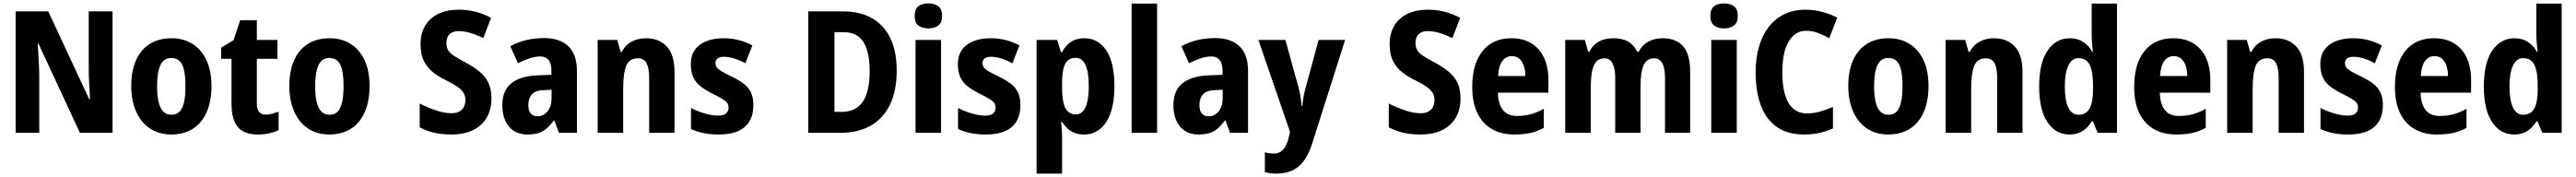

<svg xmlns="http://www.w3.org/2000/svg" viewBox="-20 -781 15153 1041"><path d="M642 0H450L206 -525H202Q204 -499 205 -474.5Q206 -450 207.5 -426Q209 -402 210 -379Q211 -356 211 -334V0H72V-714H264L505 -197H509Q509 -221 507.5 -245Q506 -269 504.5 -292Q503 -315 502.5 -337.5Q502 -360 502 -381V-714H642Z M1224 -274Q1224 -210 1209 -158Q1194 -106 1164 -68Q1134 -30 1089 -10Q1044 10 987 10Q933 10 889.5 -10Q846 -30 815.5 -67.5Q785 -105 768.5 -157.5Q752 -210 752 -275Q752 -362 779.5 -425Q807 -488 860 -522Q913 -556 990 -556Q1059 -556 1112 -523Q1165 -490 1194.5 -427.5Q1224 -365 1224 -274ZM904 -273Q904 -218 913 -181Q922 -144 940.5 -125Q959 -106 989 -106Q1019 -106 1037 -125Q1055 -144 1063 -181.5Q1071 -219 1071 -274Q1071 -330 1063 -367Q1055 -404 1036.5 -422Q1018 -440 987 -440Q944 -440 924 -398.5Q904 -357 904 -273Z M1541 -107Q1562 -107 1580.5 -112Q1599 -117 1619 -124V-15Q1595 -4 1564.5 3Q1534 10 1494 10Q1447 10 1413 -7Q1379 -24 1360.5 -63.5Q1342 -103 1342 -168V-435H1281V-501L1354 -545L1393 -662H1491V-546H1612V-435H1491V-170Q1491 -139 1504.5 -123Q1518 -107 1541 -107Z M2154 -274Q2154 -210 2139 -158Q2124 -106 2094 -68Q2064 -30 2019 -10Q1974 10 1917 10Q1863 10 1819.5 -10Q1776 -30 1745.5 -67.5Q1715 -105 1698.5 -157.5Q1682 -210 1682 -275Q1682 -362 1709.5 -425Q1737 -488 1790 -522Q1843 -556 1920 -556Q1989 -556 2042 -523Q2095 -490 2124.5 -427.5Q2154 -365 2154 -274ZM1834 -273Q1834 -218 1843 -181Q1852 -144 1870.5 -125Q1889 -106 1919 -106Q1949 -106 1967 -125Q1985 -144 1993 -181.5Q2001 -219 2001 -274Q2001 -330 1993 -367Q1985 -404 1966.5 -422Q1948 -440 1917 -440Q1874 -440 1854 -398.5Q1834 -357 1834 -273Z M2871 -202Q2871 -138 2844 -90.5Q2817 -43 2764.5 -16.5Q2712 10 2634 10Q2598 10 2566 5.5Q2534 1 2506 -8Q2478 -17 2449 -32V-172Q2495 -149 2544 -132Q2593 -115 2636 -115Q2665 -115 2683 -125.5Q2701 -136 2709.5 -153.5Q2718 -171 2718 -193Q2718 -218 2706 -236.5Q2694 -255 2669.5 -272Q2645 -289 2604 -309Q2564 -328 2530 -354Q2496 -380 2475 -420Q2454 -460 2454 -522Q2454 -584 2481.5 -630Q2509 -676 2559.5 -700Q2610 -724 2679 -724Q2732 -724 2779 -711.5Q2826 -699 2869 -676L2823 -557Q2782 -577 2746.5 -587.5Q2711 -598 2677 -598Q2654 -598 2638 -589.5Q2622 -581 2614 -565Q2606 -549 2606 -528Q2606 -502 2617 -484.5Q2628 -467 2654 -450.5Q2680 -434 2723 -411Q2771 -385 2804 -357Q2837 -329 2854 -292Q2871 -255 2871 -202Z M3181 -557Q3273 -557 3323.5 -509Q3374 -461 3374 -363V0H3268L3241 -73H3238Q3218 -45 3196.5 -26Q3175 -7 3147.5 1.5Q3120 10 3081 10Q3037 10 3004 -10.5Q2971 -31 2953 -70Q2935 -109 2935 -162Q2935 -249 2988.5 -291.5Q3042 -334 3144 -338L3224 -341V-364Q3224 -407 3207 -428Q3190 -449 3159 -449Q3129 -449 3095.5 -438Q3062 -427 3027 -409L2982 -509Q3023 -532 3073 -544.5Q3123 -557 3181 -557ZM3182 -251Q3131 -250 3109.5 -226.5Q3088 -203 3088 -163Q3088 -129 3102.5 -113Q3117 -97 3143 -97Q3177 -97 3201 -126Q3225 -155 3225 -206V-253Z M3781 -556Q3857 -556 3902.5 -507.5Q3948 -459 3948 -358V0H3799V-321Q3799 -379 3784 -408.5Q3769 -438 3733 -438Q3682 -438 3664 -394Q3646 -350 3646 -259V0H3496V-546H3611L3631 -476H3638Q3652 -504 3674 -521.5Q3696 -539 3723 -547.5Q3750 -556 3781 -556Z M4412 -162Q4412 -107 4389.5 -68.5Q4367 -30 4322.5 -10Q4278 10 4209 10Q4160 10 4122 2.5Q4084 -5 4045 -22V-146Q4083 -126 4127 -113.5Q4171 -101 4204 -101Q4236 -101 4251 -113.5Q4266 -126 4266 -148Q4266 -163 4259 -174Q4252 -185 4230.5 -198.5Q4209 -212 4166 -233Q4125 -254 4098 -276Q4071 -298 4057.5 -329Q4044 -360 4044 -404Q4044 -478 4096.5 -517Q4149 -556 4236 -556Q4283 -556 4323 -546Q4363 -536 4406 -514L4365 -409Q4343 -421 4321 -429.5Q4299 -438 4278.5 -442.5Q4258 -447 4239 -447Q4214 -447 4201.5 -437.5Q4189 -428 4189 -410Q4189 -396 4196 -385.5Q4203 -375 4223.5 -362.5Q4244 -350 4284 -331Q4325 -311 4353.5 -290Q4382 -269 4397 -238.5Q4412 -208 4412 -162Z M5255 -366Q5255 -246 5215 -164.5Q5175 -83 5101.5 -41.5Q5028 0 4924 0H4735V-714H4939Q5040 -714 5110 -674Q5180 -634 5217.5 -557Q5255 -480 5255 -366ZM5096 -361Q5096 -441 5079 -492Q5062 -543 5028 -567.5Q4994 -592 4942 -592H4889V-123H4930Q5015 -123 5055.5 -182.5Q5096 -242 5096 -361Z M5516 -546V0H5366V-546ZM5442 -761Q5477 -761 5499.5 -744.5Q5522 -728 5522 -687Q5522 -647 5499 -630.5Q5476 -614 5442 -614Q5406 -614 5383.5 -630.5Q5361 -647 5361 -687Q5361 -728 5383 -744.5Q5405 -761 5442 -761Z M5983 -162Q5983 -107 5960.5 -68.5Q5938 -30 5893.5 -10Q5849 10 5780 10Q5731 10 5693 2.5Q5655 -5 5616 -22V-146Q5654 -126 5698 -113.5Q5742 -101 5775 -101Q5807 -101 5822 -113.5Q5837 -126 5837 -148Q5837 -163 5830 -174Q5823 -185 5801.5 -198.5Q5780 -212 5737 -233Q5696 -254 5669 -276Q5642 -298 5628.5 -329Q5615 -360 5615 -404Q5615 -478 5667.5 -517Q5720 -556 5807 -556Q5854 -556 5894 -546Q5934 -536 5977 -514L5936 -409Q5914 -421 5892 -429.5Q5870 -438 5849.5 -442.5Q5829 -447 5810 -447Q5785 -447 5772.5 -437.5Q5760 -428 5760 -410Q5760 -396 5767 -385.5Q5774 -375 5794.5 -362.5Q5815 -350 5855 -331Q5896 -311 5924.5 -290Q5953 -269 5968 -238.5Q5983 -208 5983 -162Z M6360 -556Q6441 -556 6488.5 -484Q6536 -412 6536 -273Q6536 -182 6514 -118.5Q6492 -55 6451.5 -22.5Q6411 10 6358 10Q6325 10 6301 0.5Q6277 -9 6259 -26Q6241 -43 6228 -64H6222Q6225 -41 6226.5 -19.5Q6228 2 6228 21V240H6078V-546H6199L6221 -475H6228Q6242 -501 6260.5 -519Q6279 -537 6303.5 -546.5Q6328 -556 6360 -556ZM6308 -441Q6279 -441 6261 -424.5Q6243 -408 6235.5 -374.5Q6228 -341 6228 -290V-270Q6228 -216 6235.5 -180Q6243 -144 6261.5 -126Q6280 -108 6309 -108Q6334 -108 6351 -127Q6368 -146 6376.5 -183Q6385 -220 6385 -274Q6385 -358 6365.5 -399.5Q6346 -441 6308 -441Z M6787 0H6637V-760H6787Z M7129 -557Q7221 -557 7271.5 -509Q7322 -461 7322 -363V0H7216L7189 -73H7186Q7166 -45 7144.5 -26Q7123 -7 7095.5 1.5Q7068 10 7029 10Q6985 10 6952 -10.5Q6919 -31 6901 -70Q6883 -109 6883 -162Q6883 -249 6936.5 -291.5Q6990 -334 7092 -338L7172 -341V-364Q7172 -407 7155 -428Q7138 -449 7107 -449Q7077 -449 7043.5 -438Q7010 -427 6975 -409L6930 -509Q6971 -532 7021 -544.5Q7071 -557 7129 -557ZM7130 -251Q7079 -250 7057.5 -226.5Q7036 -203 7036 -163Q7036 -129 7050.5 -113Q7065 -97 7091 -97Q7125 -97 7149 -126Q7173 -155 7173 -206V-253Z M7383 -546H7542L7622 -255Q7626 -240 7629 -223Q7632 -206 7634 -189.5Q7636 -173 7637 -157H7641Q7644 -181 7647.5 -205Q7651 -229 7658 -254L7737 -546H7893L7699 64Q7680 123 7651.5 163Q7623 203 7583 221.5Q7543 240 7489 240Q7468 240 7451.5 237.5Q7435 235 7421 232V115Q7431 118 7444 120Q7457 122 7471 122Q7497 122 7514 111Q7531 100 7543 78Q7555 56 7562 24L7569 -5Z M8572 -202Q8572 -138 8545 -90.5Q8518 -43 8465.5 -16.5Q8413 10 8335 10Q8299 10 8267 5.5Q8235 1 8207 -8Q8179 -17 8150 -32V-172Q8196 -149 8245 -132Q8294 -115 8337 -115Q8366 -115 8384 -125.5Q8402 -136 8410.5 -153.5Q8419 -171 8419 -193Q8419 -218 8407 -236.5Q8395 -255 8370.5 -272Q8346 -289 8305 -309Q8265 -328 8231 -354Q8197 -380 8176 -420Q8155 -460 8155 -522Q8155 -584 8182.5 -630Q8210 -676 8260.5 -700Q8311 -724 8380 -724Q8433 -724 8480 -711.5Q8527 -699 8570 -676L8524 -557Q8483 -577 8447.5 -587.5Q8412 -598 8378 -598Q8355 -598 8339 -589.5Q8323 -581 8315 -565Q8307 -549 8307 -528Q8307 -502 8318 -484.5Q8329 -467 8355 -450.5Q8381 -434 8424 -411Q8472 -385 8505 -357Q8538 -329 8555 -292Q8572 -255 8572 -202Z M8871 -556Q8940 -556 8988.5 -526.5Q9037 -497 9063 -442Q9089 -387 9089 -309V-236H8792Q8793 -170 8821 -134.5Q8849 -99 8904 -99Q8948 -99 8985 -109Q9022 -119 9062 -141V-29Q9026 -9 8985 0.5Q8944 10 8888 10Q8812 10 8756.5 -22Q8701 -54 8671 -116Q8641 -178 8641 -269Q8641 -363 8669.5 -427Q8698 -491 8749 -523.5Q8800 -556 8871 -556ZM8874 -451Q8840 -451 8818.5 -423Q8797 -395 8793 -334H8953Q8953 -369 8944 -395Q8935 -421 8917.5 -436Q8900 -451 8874 -451Z M9760 -556Q9841 -556 9882 -508.5Q9923 -461 9923 -357V0H9775V-320Q9775 -380 9759 -409Q9743 -438 9711 -438Q9667 -438 9649 -397Q9631 -356 9631 -275V0H9482V-320Q9482 -361 9474.5 -386.5Q9467 -412 9454 -425Q9441 -438 9420 -438Q9388 -438 9370 -417.5Q9352 -397 9345 -357Q9338 -317 9338 -258V0H9188V-546H9303L9323 -476H9330Q9343 -503 9363.5 -521Q9384 -539 9411.5 -547.5Q9439 -556 9472 -556Q9525 -556 9559 -536Q9593 -516 9611 -477H9620Q9642 -518 9678.5 -537Q9715 -556 9760 -556Z M10197 -546V0H10047V-546ZM10123 -761Q10158 -761 10180.5 -744.5Q10203 -728 10203 -687Q10203 -647 10180 -630.5Q10157 -614 10123 -614Q10087 -614 10064.5 -630.5Q10042 -647 10042 -687Q10042 -728 10064 -744.5Q10086 -761 10123 -761Z M10605 -600Q10571 -600 10545 -583Q10519 -566 10500.5 -533.5Q10482 -501 10473.5 -456Q10465 -411 10465 -355Q10465 -278 10481 -224Q10497 -170 10529.5 -142Q10562 -114 10611 -114Q10649 -114 10686 -124.5Q10723 -135 10763 -152V-26Q10724 -8 10682.5 1Q10641 10 10592 10Q10496 10 10432.5 -34.5Q10369 -79 10338.5 -161.5Q10308 -244 10308 -356Q10308 -436 10327 -503.5Q10346 -571 10383.5 -620.5Q10421 -670 10476 -697Q10531 -724 10602 -724Q10649 -724 10698.5 -711.5Q10748 -699 10788 -677L10741 -556Q10708 -575 10674.5 -587.5Q10641 -600 10605 -600Z M11325 -274Q11325 -210 11310 -158Q11295 -106 11265 -68Q11235 -30 11190 -10Q11145 10 11088 10Q11034 10 10990.5 -10Q10947 -30 10916.5 -67.5Q10886 -105 10869.5 -157.5Q10853 -210 10853 -275Q10853 -362 10880.5 -425Q10908 -488 10961 -522Q11014 -556 11091 -556Q11160 -556 11213 -523Q11266 -490 11295.5 -427.5Q11325 -365 11325 -274ZM11005 -273Q11005 -218 11014 -181Q11023 -144 11041.5 -125Q11060 -106 11090 -106Q11120 -106 11138 -125Q11156 -144 11164 -181.5Q11172 -219 11172 -274Q11172 -330 11164 -367Q11156 -404 11137.5 -422Q11119 -440 11088 -440Q11045 -440 11025 -398.5Q11005 -357 11005 -273Z M11711 -556Q11787 -556 11832.5 -507.5Q11878 -459 11878 -358V0H11729V-321Q11729 -379 11714 -408.5Q11699 -438 11663 -438Q11612 -438 11594 -394Q11576 -350 11576 -259V0H11426V-546H11541L11561 -476H11568Q11582 -504 11604 -521.5Q11626 -539 11653 -547.5Q11680 -556 11711 -556Z M12155 10Q12073 10 12024.5 -63Q11976 -136 11976 -272Q11976 -411 12025.5 -483.5Q12075 -556 12156 -556Q12188 -556 12212 -546Q12236 -536 12255.5 -518.5Q12275 -501 12288 -476H12292Q12290 -498 12287.5 -525.5Q12285 -553 12285 -580V-760H12434V0H12320L12292 -67H12285Q12271 -44 12253 -27Q12235 -10 12211 0Q12187 10 12155 10ZM12207 -106Q12252 -106 12272.5 -142.5Q12293 -179 12293 -256V-277Q12293 -357 12274 -398Q12255 -439 12206 -439Q12169 -439 12148 -396Q12127 -353 12127 -272Q12127 -189 12148 -147.5Q12169 -106 12207 -106Z M12765 -556Q12834 -556 12882.5 -526.5Q12931 -497 12957 -442Q12983 -387 12983 -309V-236H12686Q12687 -170 12715 -134.5Q12743 -99 12798 -99Q12842 -99 12879 -109Q12916 -119 12956 -141V-29Q12920 -9 12879 0.5Q12838 10 12782 10Q12706 10 12650.5 -22Q12595 -54 12565 -116Q12535 -178 12535 -269Q12535 -363 12563.5 -427Q12592 -491 12643 -523.5Q12694 -556 12765 -556ZM12768 -451Q12734 -451 12712.5 -423Q12691 -395 12687 -334H12847Q12847 -369 12838 -395Q12829 -421 12811.5 -436Q12794 -451 12768 -451Z M13367 -556Q13443 -556 13488.5 -507.5Q13534 -459 13534 -358V0H13385V-321Q13385 -379 13370 -408.5Q13355 -438 13319 -438Q13268 -438 13250 -394Q13232 -350 13232 -259V0H13082V-546H13197L13217 -476H13224Q13238 -504 13260 -521.5Q13282 -539 13309 -547.5Q13336 -556 13367 -556Z M13998 -162Q13998 -107 13975.5 -68.5Q13953 -30 13908.5 -10Q13864 10 13795 10Q13746 10 13708 2.5Q13670 -5 13631 -22V-146Q13669 -126 13713 -113.5Q13757 -101 13790 -101Q13822 -101 13837 -113.5Q13852 -126 13852 -148Q13852 -163 13845 -174Q13838 -185 13816.5 -198.5Q13795 -212 13752 -233Q13711 -254 13684 -276Q13657 -298 13643.5 -329Q13630 -360 13630 -404Q13630 -478 13682.5 -517Q13735 -556 13822 -556Q13869 -556 13909 -546Q13949 -536 13992 -514L13951 -409Q13929 -421 13907 -429.5Q13885 -438 13864.5 -442.5Q13844 -447 13825 -447Q13800 -447 13787.5 -437.5Q13775 -428 13775 -410Q13775 -396 13782 -385.5Q13789 -375 13809.5 -362.5Q13830 -350 13870 -331Q13911 -311 13939.5 -290Q13968 -269 13983 -238.5Q13998 -208 13998 -162Z M14299 -556Q14368 -556 14416.5 -526.5Q14465 -497 14491 -442Q14517 -387 14517 -309V-236H14220Q14221 -170 14249 -134.5Q14277 -99 14332 -99Q14376 -99 14413 -109Q14450 -119 14490 -141V-29Q14454 -9 14413 0.5Q14372 10 14316 10Q14240 10 14184.5 -22Q14129 -54 14099 -116Q14069 -178 14069 -269Q14069 -363 14097.5 -427Q14126 -491 14177 -523.5Q14228 -556 14299 -556ZM14302 -451Q14268 -451 14246.5 -423Q14225 -395 14221 -334H14381Q14381 -369 14372 -395Q14363 -421 14345.5 -436Q14328 -451 14302 -451Z M14771 10Q14689 10 14640.5 -63Q14592 -136 14592 -272Q14592 -411 14641.5 -483.5Q14691 -556 14772 -556Q14804 -556 14828 -546Q14852 -536 14871.5 -518.5Q14891 -501 14904 -476H14908Q14906 -498 14903.5 -525.5Q14901 -553 14901 -580V-760H15050V0H14936L14908 -67H14901Q14887 -44 14869 -27Q14851 -10 14827 0Q14803 10 14771 10ZM14823 -106Q14868 -106 14888.5 -142.5Q14909 -179 14909 -256V-277Q14909 -357 14890 -398Q14871 -439 14822 -439Q14785 -439 14764 -396Q14743 -353 14743 -272Q14743 -189 14764 -147.5Q14785 -106 14823 -106Z"/></svg>

Font: Noto Sans Display SemiCondensed
Style: Regular
Weight: 400
Width: 4
Version: Version 2.003